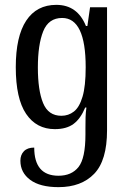

<svg xmlns="http://www.w3.org/2000/svg" viewBox="-20 -522 534 791"><path d="M221 249Q145 249 104.5 219Q64 189 64 140Q64 116 78.5 101Q93 86 121 86Q121 202 221 202Q275 202 303.5 166Q332 130 332 32V7Q332 -20 332.5 -38.5Q333 -57 336 -79H331Q312 -33 283 -11.5Q254 10 206 10Q130 10 87.5 -53Q45 -116 45 -245Q45 -372 88 -437Q131 -502 212 -502Q299 -502 334 -415H340L351 -492H421V15Q421 139 368 194Q315 249 221 249ZM233 -45Q262 -45 284.5 -62.5Q307 -80 320 -123.5Q333 -167 333 -245Q333 -448 236 -448Q180 -448 158 -393Q136 -338 136 -244Q136 -150 157.5 -97.5Q179 -45 233 -45Z"/></svg>

Font: Noto Serif Armenian Condensed Medium
Style: Regular
Weight: 500
Width: 3
Designer: Monotype Design Team
Foundry: Monotype Imaging Inc.
Version: Version 2.008; ttfautohint (v1.8.4.7-5d5b)